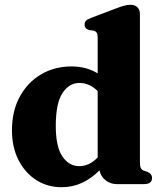

<svg xmlns="http://www.w3.org/2000/svg" viewBox="-20 -769 683 802"><path d="M30 -224.5Q30 -305.5 62.8 -365.5Q95.5 -425.5 151.8 -458.5Q208 -491.5 278.5 -491.5Q341 -491.5 388 -462.5V-612Q388 -626.5 383.8 -632.5Q379.5 -638.5 371 -641L352.5 -643.5Q333.5 -648.5 333.5 -666Q333.5 -676.5 339.2 -682.5Q345 -688.5 361 -694.5L462.5 -733Q484.5 -741.5 498.5 -745.2Q512.5 -749 525 -749Q544.5 -749 554.5 -738.2Q564.5 -727.5 564.5 -710.5V-93.5Q564.5 -75 568.2 -67.2Q572 -59.5 580 -56.5L595 -51.5Q615 -43.5 615 -25.5Q615 0 582 0H467.5Q441 0 420.8 -16.2Q400.5 -32.5 395.5 -57.5Q362 -23.5 322.5 -5.2Q283 13 237 13Q178 13 131 -17.2Q84 -47.5 57 -101Q30 -154.5 30 -224.5ZM213 -243Q213 -155.5 240.8 -115.2Q268.5 -75 310.5 -75Q354 -75 388 -111.5V-388.5Q354 -422.5 312 -422.5Q268.5 -422.5 240.8 -380Q213 -337.5 213 -243Z"/></svg>

Font: Fraunces 9pt
Style: Bold
Weight: 700
Version: Version 1.000;[b76b70a41]